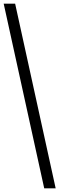

<svg xmlns="http://www.w3.org/2000/svg" viewBox="-26 -820 352 1040"><path d="M275.5 200H213.5L-6 -800H56Z"/></svg>

Font: Big Shoulders Text Thin Light
Style: Regular
Weight: 300
Version: Version 2.002